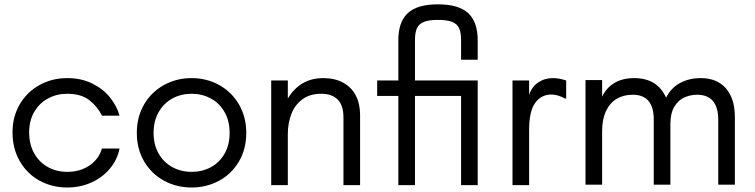

<svg xmlns="http://www.w3.org/2000/svg" viewBox="-20 -837 3412 868"><path d="M36.6 -238.8Q36.6 -309.6 69.3 -365.5Q102.1 -421.4 158.7 -452.6Q215.3 -483.9 283.7 -483.9Q348.1 -483.9 397.9 -459Q447.8 -434.1 478.3 -395.3Q508.8 -356.4 520.5 -314H440.9Q421.4 -354.5 384.3 -383.8Q347.2 -413.1 283.7 -413.1Q236.3 -413.1 197 -391.8Q157.7 -370.6 134.8 -331.1Q111.8 -291.5 111.8 -238.8Q111.8 -184.6 134.5 -144Q157.2 -103.5 196.3 -81.8Q235.4 -60.1 283.7 -60.1Q342.3 -60.1 384.5 -88.9Q426.8 -117.7 440.9 -165.5H520.5Q510.3 -114.7 476.8 -74.7Q443.4 -34.7 393.1 -12Q342.8 10.7 283.7 10.7Q215.8 10.7 159.4 -20Q103 -50.8 69.8 -107.7Q36.6 -164.6 36.6 -238.8Z M598.6 -236.3Q598.6 -308.6 631.6 -365Q664.6 -421.4 721.2 -452.6Q777.8 -483.9 846.2 -483.9Q914.6 -483.9 970.9 -452.6Q1027.3 -421.4 1060.3 -365Q1093.3 -308.6 1093.3 -236.3Q1093.3 -162.6 1059.8 -106.2Q1026.4 -49.8 969.7 -19.5Q913.1 10.7 846.2 10.7Q778.3 10.7 721.7 -20Q665 -50.8 631.8 -106.9Q598.6 -163.1 598.6 -236.3ZM846.2 -60.1Q894.5 -60.1 933.6 -81.3Q972.7 -102.5 995.4 -142.6Q1018.1 -182.6 1018.1 -236.3Q1018.1 -290 995.4 -330.1Q972.7 -370.1 933.3 -391.6Q894 -413.1 846.2 -413.1Q798.3 -413.1 759.3 -391.8Q720.2 -370.6 697.3 -330.3Q674.3 -290 674.3 -236.3Q674.3 -183.1 697 -143.1Q719.7 -103 759 -81.5Q798.3 -60.1 846.2 -60.1Z M1206.1 -473.1H1281.2V-391.6Q1307.1 -435.5 1347.2 -459.7Q1387.2 -483.9 1441.4 -483.9Q1494.1 -483.9 1531.7 -463.1Q1569.3 -442.4 1588.6 -405Q1607.9 -367.7 1607.9 -317.4V0H1532.7V-306.6Q1532.7 -360.8 1506.6 -387Q1480.5 -413.1 1431.6 -413.1Q1380.9 -413.1 1346.9 -387.9Q1313 -362.8 1297.1 -321.3Q1281.2 -279.8 1281.2 -230V0H1206.1Z M1780.8 -403.3H1685.1V-473.1H1780.8V-655.8Q1780.8 -737.3 1823.2 -777.3Q1865.7 -817.4 1960 -817.4Q2054.2 -817.4 2096.9 -777.3Q2139.6 -737.3 2139.6 -655.8V-566.9H2064.5V-655.8Q2064.5 -689.9 2055.4 -709.5Q2046.4 -729 2023.9 -738Q2001.5 -747.1 1960 -747.1Q1918.9 -747.1 1896.5 -738Q1874 -729 1865 -709.5Q1856 -689.9 1856 -655.8V-473.1H2139.6V0H2064.5V-403.3H1856V0H1780.8Z M2296.9 -473.1H2372.1V-407.7Q2383.8 -444.3 2412.8 -464.1Q2441.9 -483.9 2479.5 -483.9Q2507.8 -483.9 2539.6 -473.1V-391.6H2534.2Q2501 -409.7 2473.1 -409.7Q2426.8 -409.7 2399.4 -371.8Q2372.1 -334 2372.1 -250.5V0H2296.9Z M2627 -475.1H2702.1V-399.9Q2721.2 -440.4 2758.1 -462.2Q2794.9 -483.9 2847.2 -483.9Q2951.7 -483.9 2991.2 -395.5Q3013.7 -439.9 3054.7 -461.9Q3095.7 -483.9 3147.5 -483.9Q3221.7 -483.9 3262 -437.3Q3302.2 -390.6 3302.2 -308.6V-2H3227.1V-294.4Q3227.1 -408.7 3131.3 -408.7Q3100.1 -408.7 3072.8 -396Q3045.4 -383.3 3028.1 -353.8Q3010.7 -324.2 3010.7 -276.4V-2H2935.5V-297.9Q2935.5 -351.1 2912.4 -379.9Q2889.2 -408.7 2839.8 -408.7Q2799.3 -408.7 2768.3 -390.4Q2737.3 -372.1 2719.7 -335Q2702.1 -297.9 2702.1 -244.1V-2H2627Z"/></svg>

Font: Glacial Indifference
Style: Regular
Weight: 400
Designer: Alfredo Marco Pradil
Foundry: Alfredo Marco Pradil
Version: Version 1.312